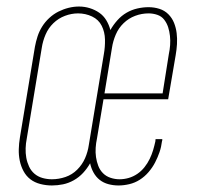

<svg xmlns="http://www.w3.org/2000/svg" viewBox="-20 -560 640 588"><path d="M139 8Q121 8 103.5 3.5Q86 -1 73 -11Q60 -21 52 -36Q44 -51 40.5 -68Q37 -85 37.5 -103Q38 -121 41 -139L87 -417Q90 -433 95 -448.5Q100 -464 109 -478.5Q118 -493 131 -505Q144 -517 159 -524.5Q174 -532 190 -536Q206 -540 222 -540Q239 -540 255 -535Q271 -530 284 -521Q297 -512 305.5 -498Q314 -484 318 -468Q327 -484 339.5 -498Q352 -512 367.5 -521Q383 -530 400.5 -534Q418 -538 435 -538Q452 -538 468 -533Q484 -528 495.5 -516.5Q507 -505 513 -490Q519 -475 521 -458.5Q523 -442 522 -425Q521 -408 518 -391L495 -256H297L277 -136Q274 -122 273 -107.5Q272 -93 274 -79Q276 -65 281 -52Q286 -39 295.5 -29.5Q305 -20 318.5 -15.5Q332 -11 346 -11Q360 -11 374 -15Q388 -19 400.5 -27.5Q413 -36 422.5 -48Q432 -60 438.5 -73.5Q445 -87 449 -100.5Q453 -114 456 -128Q456 -130 456 -131.5Q456 -133 457 -134H477Q477 -132 477 -130.5Q477 -129 476 -127Q474 -110 468.5 -94Q463 -78 455 -62.5Q447 -47 435 -33Q423 -19 408 -9.5Q393 0 376 4Q359 8 343 8Q327 8 312 4Q297 0 285.5 -9Q274 -18 266.5 -31.5Q259 -45 256 -60Q247 -44 234.5 -30.5Q222 -17 206 -8Q190 1 173 4.5Q156 8 139 8ZM300 -274H478L497 -394Q500 -408 501 -422Q502 -436 500.5 -450Q499 -464 495 -476.5Q491 -489 483 -499.5Q475 -510 462 -514.5Q449 -519 435 -519Q414 -519 394 -511.5Q374 -504 358.5 -489Q343 -474 334.5 -454Q326 -434 323 -414ZM139 -11Q160 -11 180.5 -18Q201 -25 216.5 -40.5Q232 -56 240.5 -75.5Q249 -95 252 -116L298 -394Q302 -416 301.5 -439Q301 -462 291.5 -481Q282 -500 262 -509.5Q242 -519 219 -519Q199 -519 179 -511.5Q159 -504 143.5 -489Q128 -474 119.5 -454Q111 -434 108 -414L62 -136Q59 -121 58.5 -106Q58 -91 60.5 -77Q63 -63 69 -50Q75 -37 85.5 -28Q96 -19 110 -15Q124 -11 139 -11Z"/></svg>

Font: Iosevka Slab ThExObl
Style: Regular
Weight: 100
Width: 7
Italic angle: -9°
Monospace: yes
Designer: Belleve Invis
Foundry: Belleve Invis
Version: Version 11.1.1; ttfautohint (v1.8.3)